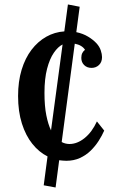

<svg xmlns="http://www.w3.org/2000/svg" viewBox="-20 -810 540 860"><path d="M284.2 -790 336.9 -779.8 321.8 -666Q351.6 -659.7 374 -646.2Q396.5 -632.8 412.1 -616.2Q425.8 -601.1 431.4 -584.2Q437 -567.4 437 -554.2Q437 -531.7 423.3 -518.8Q409.7 -505.9 390.1 -505.9Q369.6 -505.9 356.9 -518.6Q344.2 -531.2 344.2 -550.8Q344.2 -563.5 348.6 -572.3Q353 -581.1 360.8 -586.9Q347.7 -607.9 314.9 -614.3L256.3 -173.8Q265.1 -168.9 274.2 -167Q283.2 -165 291 -165Q326.2 -165 359.1 -191.7Q392.1 -218.3 414.1 -266.1L446.8 -225.1Q437 -202.6 421.9 -179Q406.7 -155.3 386 -135Q365.2 -114.7 337.9 -102.3Q310.5 -89.8 276.9 -89.8Q269 -89.8 261.2 -90.6Q253.4 -91.3 245.1 -92.3L229 29.8L175.8 20L192.9 -109.4Q154.8 -128.4 125 -165.5Q95.2 -202.6 78.1 -256.6Q61 -310.5 61 -379.9Q61 -445.3 76.9 -497.6Q92.8 -549.8 121.1 -586.9Q149.4 -624 187 -645.3Q224.6 -666.5 268.1 -669.4ZM179.2 -394Q179.2 -334.5 187.5 -293.5Q195.8 -252.4 208.5 -226.1L260.3 -610.8Q239.7 -600.6 221.2 -573.7Q202.6 -546.9 190.9 -502.2Q179.2 -457.5 179.2 -394Z"/></svg>

Font: BIZ UDMincho
Style: Bold
Weight: 700
Monospace: yes
Designer: TypeBank Co., Ltd.
Foundry: Morisawa Inc.
Version: Version 1.06